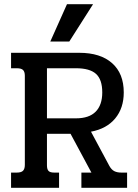

<svg xmlns="http://www.w3.org/2000/svg" viewBox="-20 -900 662 920"><path d="M301 -880H426L312 -701H221ZM33 -73H60Q82 -73 90.5 -82Q99 -91 99 -110V-537Q99 -556 90.5 -564.5Q82 -573 60 -573H33V-647H360Q461 -647 517 -597.5Q573 -548 573 -457Q573 -382 532 -332.5Q491 -283 416 -269L504 -105Q514 -87 527.5 -80Q541 -73 562 -73H589V0H370V-73H418L318 -259H205V-108Q205 -89 212.5 -81Q220 -73 240 -73H263V0H33ZM344 -333Q407 -333 438.5 -365Q470 -397 470 -457Q470 -519 440 -546Q410 -573 344 -573H205V-333Z"/></svg>

Font: Pridi
Style: Regular
Weight: 400
Designer: Katatrad Team
Foundry: CadsonDemak
Version: Version 1.001